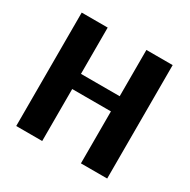

<svg xmlns="http://www.w3.org/2000/svg" viewBox="-117 -594 700 706"><g transform="rotate(30 233.5 -241.0)"><path d="M311.5 0V-220.7H147.1V0H36.8V-481.6H147.1V-285.1H311.5V-481.6H423V0Z"/></g></svg>

Font: Dhurjati
Style: Regular
Weight: 400
Designer: Purushoth Kumar Guthula
Foundry: Andhrapradesh Society for Knowledge Networks
Version: Version 1.0.5; ttfautohint (v1.2.25-373a) -l 7 -r 28 -G 50 -